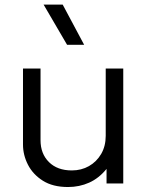

<svg xmlns="http://www.w3.org/2000/svg" viewBox="-20 -774 622 810"><path d="M267 15Q203 15 161 -11.5Q119 -38 98 -79Q77 -120 77 -164V-485H151V-182.5Q151 -125.5 186.5 -90.2Q222 -55 283 -55Q323 -55 355.2 -73.2Q387.5 -91.5 406.8 -124.5Q426 -157.5 426 -201V-485H500V0H429.5V-61.5Q397.5 -22 356.2 -3.5Q315 15 267 15ZM263 -585 164 -754.5H244.5L335 -585Z"/></svg>

Font: Geologica Roman ExtraLight
Style: Regular
Weight: 250
Designer: Sindre Bremnes, Frode Helland
Foundry: Monokrom Skriftforlag AS
Version: Version 1.010;gftools[0.9.28]